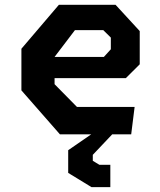

<svg xmlns="http://www.w3.org/2000/svg" viewBox="-20 -554 660 792"><path d="M68.3 -181.2V-352.9L222.9 -534.2H456.7L556.4 -425.8V-288.8L499.2 -231.8H171.1V-319.1H408.4L437.2 -350.8V-398.9L405.9 -429.8H289.2L205.1 -319.2V-206.7L297.6 -112.8H535.3L521.2 0H227.1ZM387.4 -21.4 443 0 362.8 84.7V109.3L390 125.8H435.1V217.9H357.4L261.3 159.2V65.6Z"/></svg>

Font: Monaspace Krypton Var ExLight
Style: Regular
Weight: 200
Designer: Riley Cran and the Lettermatic Team
Version: Version 1.200 (Monaspace Krypton Var)